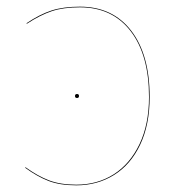

<svg xmlns="http://www.w3.org/2000/svg" viewBox="-20 -547 549 576"><path d="M429 -256Q429 -173 400.5 -113Q372 -53 322 -22Q272 9 209 9Q160 9 126 -4Q92 -17 55 -44L57 -45Q93 -19 127 -6Q161 7 209 7Q272 7 321 -24Q370 -55 398.5 -114.5Q427 -174 427 -256Q427 -382 372 -453.5Q317 -525 220 -525Q170 -525 135.5 -513.5Q101 -502 61 -476L59 -477Q99 -504 134.5 -515.5Q170 -527 220 -527Q318 -527 373.5 -455Q429 -383 429 -256ZM217 -259Q217 -253 211 -253Q205 -253 205 -259Q205 -265 211 -265Q217 -265 217 -259Z"/></svg>

Font: FiraGO Two
Style: Regular
Weight: 100
Designer: bBox Type
Foundry: bBox Type GmbH
Version: Version 1.001